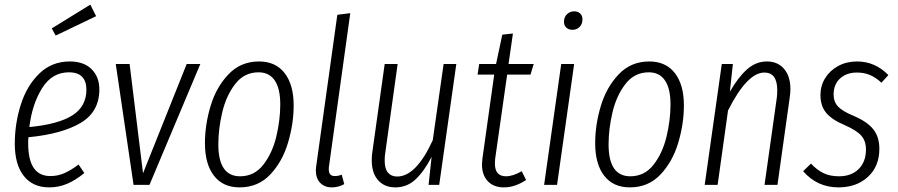

<svg xmlns="http://www.w3.org/2000/svg" viewBox="-20 -800 3885 831"><path d="M103 -206Q102 -197 102 -179Q102 -38 198 -38Q230 -38 258.5 -50.5Q287 -63 320 -88L345 -51Q307 -20 270.5 -4.5Q234 11 193 11Q122 11 83 -38.5Q44 -88 44 -178Q44 -265 70 -347Q96 -429 150 -481.5Q204 -534 282 -534Q343 -534 376.5 -500.5Q410 -467 410 -413Q410 -316 329 -268Q248 -220 103 -206ZM107 -250Q232 -262 293 -300.5Q354 -339 354 -412Q354 -448 335.5 -467.5Q317 -487 278 -487Q205 -487 162 -418Q119 -349 107 -250ZM371 -780 396 -730 221 -646 204 -677Z M847 -523 627 0H558L481 -523H541L599 -50L788 -523Z M867 -180Q867 -260 891.5 -341.5Q916 -423 969 -478.5Q1022 -534 1101 -534Q1173 -534 1212 -483.5Q1251 -433 1251 -344Q1251 -264 1226.5 -182Q1202 -100 1149.5 -44.5Q1097 11 1017 11Q945 11 906 -39.5Q867 -90 867 -180ZM1193 -348Q1193 -417 1169 -452Q1145 -487 1099 -487Q1037 -487 998 -436.5Q959 -386 942 -314Q925 -242 925 -175Q925 -37 1019 -37Q1081 -37 1120 -87.5Q1159 -138 1176 -209.5Q1193 -281 1193 -348Z M1404 -81Q1403 -76 1403 -67Q1403 -38 1429 -38Q1444 -38 1459 -44L1470 -3Q1444 11 1416 11Q1385 11 1366 -8.5Q1347 -28 1347 -63Q1347 -70 1349 -84L1440 -736L1496 -743Z M1589 -106Q1589 -127 1591 -138L1645 -523H1701L1647 -135Q1645 -124 1645 -104Q1645 -70 1659 -53Q1673 -36 1699 -36Q1781 -36 1853 -193L1900 -523H1955L1881 0H1835L1848 -121Q1816 -59 1779 -24Q1742 11 1691 11Q1644 11 1616.5 -20Q1589 -51 1589 -106Z M2123 -112Q2122 -105 2122 -92Q2122 -37 2170 -37Q2200 -37 2238 -59L2257 -21Q2209 11 2161 11Q2117 11 2091.5 -15.5Q2066 -42 2066 -89Q2066 -96 2068 -114L2119 -477H2047L2054 -523H2127L2154 -650L2200 -655L2181 -523H2290L2276 -477H2175Z M2465 -523 2391 0H2335L2409 -523ZM2421 -706Q2421 -726 2434 -738.5Q2447 -751 2465 -751Q2481 -751 2491 -741.5Q2501 -732 2501 -716Q2501 -696 2488.5 -683.5Q2476 -671 2458 -671Q2441 -671 2431 -680.5Q2421 -690 2421 -706Z M2556 -180Q2556 -260 2580.5 -341.5Q2605 -423 2658 -478.5Q2711 -534 2790 -534Q2862 -534 2901 -483.5Q2940 -433 2940 -344Q2940 -264 2915.5 -182Q2891 -100 2838.5 -44.5Q2786 11 2706 11Q2634 11 2595 -39.5Q2556 -90 2556 -180ZM2882 -348Q2882 -417 2858 -452Q2834 -487 2788 -487Q2726 -487 2687 -436.5Q2648 -386 2631 -314Q2614 -242 2614 -175Q2614 -37 2708 -37Q2770 -37 2809 -87.5Q2848 -138 2865 -209.5Q2882 -281 2882 -348Z M3401 -414Q3401 -398 3398 -378L3345 0H3289L3342 -376Q3344 -388 3344 -410Q3344 -486 3288 -486Q3214 -486 3131 -322L3086 0H3030L3104 -523H3152L3139 -403Q3175 -466 3213.5 -500Q3252 -534 3299 -534Q3346 -534 3373.5 -502Q3401 -470 3401 -414Z M3825 -475 3795 -442Q3770 -465 3745 -475.5Q3720 -486 3689 -486Q3644 -486 3616 -460.5Q3588 -435 3588 -391Q3588 -359 3607.5 -338.5Q3627 -318 3676 -298Q3734 -273 3760 -240Q3786 -207 3786 -156Q3786 -80 3736.5 -34.5Q3687 11 3609 11Q3517 11 3456 -59L3490 -92Q3515 -65 3543.5 -51Q3572 -37 3611 -37Q3665 -37 3696.5 -68.5Q3728 -100 3728 -153Q3728 -189 3708.5 -212Q3689 -235 3637 -258Q3580 -282 3555.5 -312Q3531 -342 3531 -389Q3531 -429 3551.5 -462Q3572 -495 3608 -514.5Q3644 -534 3689 -534Q3768 -534 3825 -475Z"/></svg>

Font: Fira Sans Extra Condensed Light
Style: Italic
Weight: 300
Width: 3
Italic angle: -8°
Designer: Carrois Corporate & Edenspiekermann AG
Foundry: Carrois Corporate GbR & Edenspiekermann AG
Version: Version 4.203